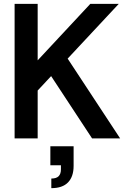

<svg xmlns="http://www.w3.org/2000/svg" viewBox="-20 -720 670 999"><path d="M56 0V-700H176V-406L450 -700H598L332 -415L605 0H459L246 -324L176 -249V0ZM247 259V209Q273 209 285 197Q297 185 297 161V140H242V41H363V143Q363 199 334 229Q305 259 247 259Z"/></svg>

Font: Host Grotesk SemiBold
Style: Regular
Weight: 600
Designer: Doukan Karapınar
Foundry: Element Type
Version: Version 1.003